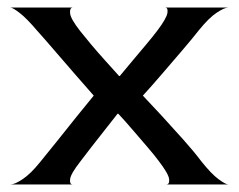

<svg xmlns="http://www.w3.org/2000/svg" viewBox="-20 -488 632 508"><path d="M8 0Q19 0 40 -14Q61 -28 86 -59Q105 -82 130.5 -114Q156 -146 182 -178.5Q208 -211 228 -235Q207 -259 179 -291Q151 -323 124.5 -354Q98 -385 79 -406Q51 -439 33 -453Q15 -467 8 -468H172Q164 -467 165.5 -452.5Q167 -438 192 -406Q203 -392 221 -370.5Q239 -349 259 -327Q279 -305 295 -287H297Q311 -304 329.5 -326Q348 -348 366.5 -370Q385 -392 397 -408Q421 -440 423 -454Q425 -468 417 -468H584Q574 -468 553.5 -454.5Q533 -441 507 -409Q489 -386 462 -354.5Q435 -323 407.5 -291Q380 -259 358 -235Q380 -212 409 -180.5Q438 -149 466 -117.5Q494 -86 512 -62Q539 -28 558 -14Q577 0 584 0H420Q429 0 427.5 -14Q426 -28 400 -62Q389 -77 370 -99Q351 -121 330.5 -145Q310 -169 293 -187H291Q277 -169 258 -145Q239 -121 221.5 -98.5Q204 -76 192 -60Q167 -28 165.5 -14Q164 0 172 0Z"/></svg>

Font: Red Rose
Style: Regular
Weight: 400
Designer: Jaikishan Patel
Version: Version 2.000; ttfautohint (v1.8.3)